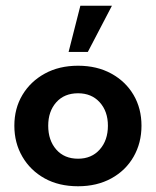

<svg xmlns="http://www.w3.org/2000/svg" viewBox="-20 -639 544 669"><path d="M252 10Q185 10 135.5 -17.5Q86 -45 58 -93Q30 -141 30 -201Q30 -261 58 -308Q86 -355 136 -382.5Q186 -410 252 -410Q318 -410 368 -382.5Q418 -355 445.5 -308Q473 -261 473 -201Q473 -141 445.5 -93Q418 -45 368 -17.5Q318 10 252 10ZM252 -86Q299 -86 327.5 -118Q356 -150 356 -201Q356 -251 327.5 -282.5Q299 -314 252 -314Q204 -314 176 -282.5Q148 -251 148 -201Q148 -150 176 -118Q204 -86 252 -86ZM219 -458 260 -619H370L286 -458Z"/></svg>

Font: Rokkitt SemiBold
Style: Bold
Weight: 700
Version: Version 3.103